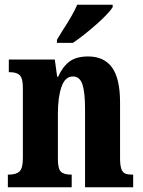

<svg xmlns="http://www.w3.org/2000/svg" viewBox="-20 -786 599 806"><path d="M13 -53H17Q48 -53 62 -66.5Q76 -80 76 -122V-418Q76 -457 63 -470Q50 -483 21 -483H17V-536H210L220 -464H224Q243 -506 271.5 -527.5Q300 -549 350 -549Q417 -549 450.5 -502.5Q484 -456 484 -356V-123Q484 -93 489 -78Q494 -63 504.5 -58Q515 -53 535 -53H539V0H337V-330Q337 -398 326 -431.5Q315 -465 286 -465Q253 -465 238 -421Q223 -377 223 -309V-118Q223 -78 235.5 -65.5Q248 -53 278 -53H281V0H13ZM219 -619Q247 -665 246 -663Q263 -689 279.5 -717.5Q296 -746 304 -766H453V-756Q438 -731 385 -684Q332 -637 286 -606H219Z"/></svg>

Font: Noto Serif CondExtraBold
Style: Regular
Weight: 800
Width: 3
Designer: Monotype Design Team
Foundry: Monotype Imaging Inc.
Version: Version 1.001